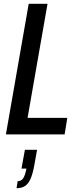

<svg xmlns="http://www.w3.org/2000/svg" viewBox="-20 -707 418 1010"><path d="M11 0 131 -687H230L125 -87H334L320 0ZM67 283 73 246Q92 246 102 231Q112 216 119 180H93L111 81H175L160 165Q152 208 140.5 234Q129 260 111.5 271.5Q94 283 67 283Z"/></svg>

Font: Archivo ExtraCondensed Medium
Style: Italic
Weight: 500
Width: 2
Italic angle: -10°
Designer: Hector Gatti
Foundry: Omnibus-Type
Version: Version 2.001